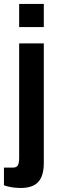

<svg xmlns="http://www.w3.org/2000/svg" viewBox="-45 -744 287 959"><path d="M50.7 -608.8V-724.2H173.8V-608.8ZM57.7 195.1Q47.3 195.1 31 193.5Q14.7 191.9 -0.9 188.6Q-16.4 185.3 -25.3 181V93.3H17.4Q37.3 93.3 44 82.2Q50.7 71 50.7 44V-527.2H173.8V70.4Q173.8 114 161.2 141.7Q148.7 169.5 122.6 182.3Q96.5 195.1 57.7 195.1Z"/></svg>

Font: Archivo SemiBold Condensed
Style: Regular
Weight: 600
Width: 3
Version: Version 2.001